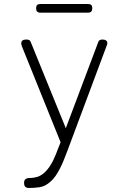

<svg xmlns="http://www.w3.org/2000/svg" viewBox="-20 -747 640 957"><path d="M269 -5 282 -38 90 -514Q88 -519 87 -523Q86 -527 86 -531Q86 -541 92.5 -545.5Q99 -550 111 -550Q121 -550 126 -547Q131 -544 133 -538L308 -108L470 -538Q472 -544 477 -547Q482 -550 491 -550Q502 -550 508.5 -545.5Q515 -541 515 -532Q515 -529 514.5 -526.5Q514 -524 512 -520L314 10Q306 31 297.5 52Q289 73 279 92.5Q269 112 257.5 129Q246 146 231 159Q205 182 178 186Q151 190 125 190Q112 190 106 184Q100 178 100 165V164Q100 152 107 146Q114 140 133 140Q146 140 164.5 135Q183 130 202 113Q215 101 226 85Q237 69 245 52.5Q253 36 259 21Q265 6 269 -5ZM181 -684Q170 -684 165 -689.5Q160 -695 160 -706Q160 -717 165 -722Q170 -727 181 -727H419Q430 -727 435 -722Q440 -717 440 -706Q440 -695 435 -689.5Q430 -684 419 -684Z"/></svg>

Font: Maple Mono NL Thin
Style: Regular
Weight: 250
Monospace: yes
Designer: subframe7536
Version: Version 7.000